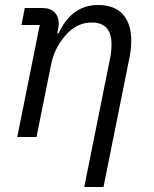

<svg xmlns="http://www.w3.org/2000/svg" viewBox="-20 -548 614 768"><path d="M126 0H49L139 -448H66L79 -516H149Q181 -516 198 -499Q215 -482 215 -453Q215 -443 211 -424L209 -414H214Q267 -528 372 -528Q438 -528 471.5 -490.5Q505 -453 505 -385Q505 -353 498 -318L394 200H317L421 -318Q426 -343 426 -371Q426 -458 347 -458Q293 -458 252 -417Q199 -364 184 -288Z"/></svg>

Font: Aneliza
Style: Italic
Weight: 400
Italic angle: -11.31°
Designer: Mike Abbink, Paul van der Laan, Pieter van Rosmalen
Foundry: Bold Monday
Version: Version 3.0